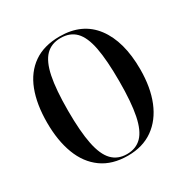

<svg xmlns="http://www.w3.org/2000/svg" viewBox="-166 -871 1002 1026"><g transform="rotate(-30 335.0 -357.5)"><path d="M335 10Q239 10 175 -36Q111 -82 79.5 -165Q48 -248 48 -359Q48 -472 79.5 -554Q111 -636 175 -680.5Q239 -725 336 -725Q475 -725 548.5 -627.5Q622 -530 622 -358Q622 -246 588.5 -163.5Q555 -81 491 -35.5Q427 10 335 10ZM335 0Q391 0 426 -35.5Q461 -71 477 -150Q493 -229 493 -358Q493 -488 478 -566Q463 -644 428.5 -679.5Q394 -715 336 -715Q279 -715 244 -679.5Q209 -644 193 -566Q177 -488 177 -358Q177 -230 193 -151Q209 -72 244 -36Q279 0 335 0Z"/></g></svg>

Font: Noto Serif Display Condensed SemiBold
Style: Regular
Weight: 600
Width: 3
Designer: Monotype Design Team
Foundry: Monotype Imaging Inc.
Version: Version 2.009